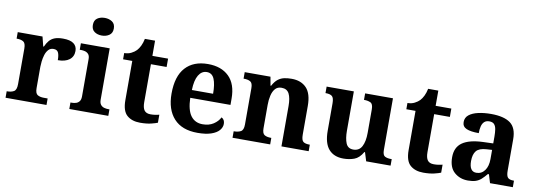

<svg xmlns="http://www.w3.org/2000/svg" viewBox="-59 -1151 4307 1542"><g transform="rotate(10 2094.5 -380.0)"><path d="M20 0V-53H23Q57 -53 78.5 -65.5Q100 -78 100 -125V-415Q100 -459 80.5 -471Q61 -483 28 -483H25V-536H227L246.5 -458H251.6Q265 -488 282 -508Q299 -528 325.5 -538Q352 -548 393 -548Q451.6 -548 479.8 -526.9Q508 -505.8 508 -467Q508 -421 474.5 -395.5Q441 -370 381 -370Q381 -411 371 -432Q361 -453 332 -453Q306 -453 290 -435Q274 -417 266 -390.5Q258 -364 255 -337Q252 -310 252 -293V-120Q252 -76 272 -64.5Q292 -53 322 -53H354V0Z M540 0V-53H552Q567 -53 583.5 -57.5Q600 -62 611.5 -75.9Q623 -89.8 623 -117.7V-422Q623 -448.9 611 -462Q599 -475 582.5 -479Q566 -483 552 -483H540V-536H775V-118Q775 -90 786.5 -76Q798 -62 815 -57.5Q832 -53 846 -53H858V0ZM694.1 -626Q658 -626 633.5 -643.5Q609 -661 609 -698Q609 -736 633.8 -753Q658.5 -770 694.5 -770Q729 -770 754.5 -753Q780 -736 780 -698Q780 -661 754.4 -643.5Q728.8 -626 694.1 -626Z M1118 10Q1051 10 1011 -25Q971 -60 971 -148V-468H896V-519Q928 -519 953.5 -532Q979 -545 994 -561Q1009 -577 1021 -601.5Q1033 -626 1040 -660H1123V-536H1251V-468H1123V-158Q1123 -113 1138.5 -92Q1154 -71 1189 -71Q1209 -71 1226.5 -73.5Q1244 -76 1260 -80V-15Q1244 -8 1207.5 1Q1171 10 1118 10Z M1586 10Q1459 10 1393 -62.5Q1327 -135 1327 -265Q1327 -406 1392 -477.5Q1457 -549 1575 -549Q1684 -549 1746.5 -488Q1809 -427 1809 -308V-257H1481Q1484 -157 1518.5 -111Q1553 -65 1615 -65Q1667 -65 1703 -88.5Q1739 -112 1756 -146Q1770 -139 1776.5 -126.5Q1783 -114 1783 -97Q1783 -69 1762 -44.5Q1741 -20 1697.5 -5Q1654 10 1586 10ZM1656 -321Q1656 -398 1638 -441Q1620 -484 1577 -484Q1535 -484 1510 -442.5Q1485 -401 1483 -321Z M1871 0V-53H1873Q1907 -53 1929 -65Q1951 -77 1951 -122V-418.4Q1951 -460.2 1931.5 -471.6Q1912 -483 1879 -483H1876V-536H2086L2098.7 -465H2103.5Q2124 -503 2147.5 -520.5Q2171 -538 2198.3 -543.5Q2225.7 -549 2256.9 -549Q2334 -549 2378 -503.2Q2422 -457.4 2422 -356V-123.8Q2422 -77.6 2438.5 -65.3Q2455 -53 2489 -53H2492V0H2270V-329Q2270 -394 2252.1 -429Q2234.3 -464 2189.8 -464Q2157 -464 2138.2 -442.5Q2119.3 -420.9 2111.2 -385.5Q2103 -350.1 2103 -309V-118Q2103 -76 2122.5 -64.5Q2142 -53 2175 -53H2178V0Z M2776 10Q2698 10 2656 -38.5Q2614 -87 2614 -188V-412Q2614 -456 2598 -469.5Q2582 -483 2546 -483H2544V-536H2766V-216Q2766 -152 2782 -113.5Q2798 -75 2842 -75Q2890 -75 2911.5 -116Q2933 -157 2933 -227V-419Q2933 -463 2911.5 -473Q2890 -483 2861 -483H2858V-536H3085V-116Q3085 -73 3104 -63Q3123 -53 3152 -53H3160V0H2961L2939 -71H2934Q2904 -19 2863.5 -4.5Q2823 10 2776 10Z M3428 10Q3361 10 3321 -25Q3281 -60 3281 -148V-468H3206V-519Q3238 -519 3263.5 -532Q3289 -545 3304 -561Q3319 -577 3331 -601.5Q3343 -626 3350 -660H3433V-536H3561V-468H3433V-158Q3433 -113 3448.5 -92Q3464 -71 3499 -71Q3519 -71 3536.5 -73.5Q3554 -76 3570 -80V-15Q3554 -8 3517.5 1Q3481 10 3428 10Z M3792 10Q3726 10 3680.5 -30Q3635 -70 3635 -153Q3635 -234 3691 -273Q3747 -312 3859 -316L3941 -318.8V-374Q3941 -407.6 3937 -433.3Q3933 -459 3920 -473.5Q3907 -488 3879.5 -488Q3854 -488 3839 -474Q3824 -460 3818 -435.5Q3812 -411 3812 -380Q3745 -380 3711 -395Q3677 -410 3677 -447Q3677 -483.8 3705 -505.9Q3733 -528 3779.9 -538.5Q3826.8 -549 3882.8 -549Q3988 -549 4040.5 -511Q4093 -473 4093 -379.3V-124Q4093 -82.6 4106 -67.8Q4119 -53 4153 -53H4157V0H3971L3950 -69H3941.4Q3919 -42 3899.5 -24.5Q3880 -7 3855 1.5Q3830 10 3792 10ZM3847.2 -63Q3890.2 -63 3915.6 -98Q3941 -133 3941 -191V-266L3895.8 -263.2Q3835.9 -259.5 3812.9 -231.4Q3790 -203.3 3790 -148.8Q3790 -63 3847.2 -63Z"/></g></svg>

Font: Noto Serif Vithkuqi
Style: Regular
Weight: 400
Version: Version 1.005